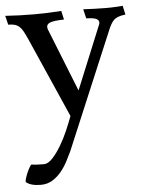

<svg xmlns="http://www.w3.org/2000/svg" viewBox="-71 -476 596 785"><g transform="rotate(-5 226.5 -83.5)"><path d="M355 -355Q357 -360 359 -364.5Q361 -369 361 -374Q361 -383 350.5 -388.5Q340 -394 309 -395L300 -433Q326 -432 345 -431Q364 -430 393 -430Q417 -430 430.5 -431Q444 -432 462 -433L470 -396H466Q436 -392 423 -380Q410 -368 398 -338L196 142Q188 159 176.5 181Q165 203 149.5 222Q134 241 113 254Q92 267 65 267Q24 267 4 250Q4 243 8 231Q12 219 17 208Q22 197 27 189Q32 181 34 181Q38 182 51 183Q64 184 85 184Q102 184 120.5 164Q139 144 156 115.5Q173 87 187 54.5Q201 22 210 -3L66 -330Q57 -350 50 -363Q43 -376 34.5 -383.5Q26 -391 15.5 -394Q5 -397 -11 -397L-20 -434Q9 -432 39 -431Q69 -430 99 -430Q128 -430 154.5 -431Q181 -432 210 -434L218 -398H214Q177 -397 162 -391.5Q147 -386 147 -374Q147 -365 153 -353L252 -104Z"/></g></svg>

Font: Lusitana
Style: Regular
Weight: 400
Designer: Ana Paula Megda
Foundry: Ana Paula Megda
Version: Version 1.000; ttfautohint (v1.1) -l 8 -r 50 -G 200 -x 14 -D